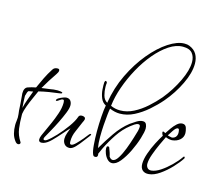

<svg xmlns="http://www.w3.org/2000/svg" viewBox="-95 -743 1022 898"><g transform="rotate(15 416.0 -294.0)"><path d="M61 34Q56 34 50 28Q36 11 31 -8.5Q26 -28 26 -49Q26 -59 27.5 -68.5Q29 -78 29 -86Q29 -94 28 -102.5Q27 -111 26 -119Q25 -136 24 -154Q23 -172 21 -190Q21 -193 20.5 -195.5Q20 -198 20 -201Q20 -228 37 -234Q54 -240 75 -244Q86 -269 98.5 -294.5Q111 -320 126 -343Q133 -356 150 -356Q159 -356 159 -348Q159 -343 156.5 -338.5Q154 -334 151 -329Q124 -290 100 -248Q110 -250 118.5 -250.5Q127 -251 138 -253Q147 -255 157 -256Q167 -257 176 -257Q178 -257 189 -256Q200 -255 200 -251Q200 -248 195.5 -247.5Q191 -247 189 -246Q164 -243 139.5 -239Q115 -235 90 -229Q84 -215 73.5 -192Q63 -169 54.5 -146Q46 -123 44 -108V-102Q44 -68 48 -37.5Q52 -7 71 22Q71 23 71.5 23.5Q72 24 72 25Q72 30 68.5 32Q65 34 61 34ZM38 -135Q43 -157 51 -178.5Q59 -200 67 -222Q52 -220 46.5 -218.5Q41 -217 37 -199Q35 -196 35 -190Q35 -176 36 -162.5Q37 -149 38 -135Z M177 -3Q173 -2 170 -1.5Q167 -1 165 -1Q152 -1 152 -14Q152 -22 157 -34L189 -105Q198 -125 208 -154Q218 -183 218 -208Q218 -212 217 -217Q216 -222 211 -222Q205 -222 196 -215Q187 -208 183 -208Q180 -208 180 -210Q180 -216 189 -221.5Q198 -227 209 -231Q220 -235 225 -235Q239 -235 245.5 -226Q252 -217 252 -204Q252 -190 242.5 -166.5Q233 -143 220 -116.5Q207 -90 194 -67Q181 -44 174 -31Q171 -25 171 -22Q171 -16 177 -16Q183 -16 188 -20Q204 -31 228 -56.5Q252 -82 273 -111.5Q294 -141 301 -162Q304 -172 317 -172Q324 -172 329 -169Q334 -166 334 -160Q334 -158 331.5 -151.5Q329 -145 327 -142Q317 -117 306 -93Q295 -69 295 -43Q295 -33 297 -30.5Q299 -28 303 -28Q311 -28 325 -42Q339 -56 352 -71.5Q365 -87 369 -93Q374 -100 378 -100Q381 -100 381 -98Q381 -94 374 -86Q367 -78 354 -60Q341 -42 326 -26.5Q311 -11 298 -11Q282 -11 273.5 -21.5Q265 -32 265 -47Q265 -60 270.5 -75.5Q276 -91 280 -101Q268 -89 249.5 -67.5Q231 -46 212 -27Q193 -8 177 -3Z M508 6Q496 6 486 -4.5Q476 -15 470.5 -29.5Q465 -44 465 -54Q465 -58 466 -61.5Q467 -65 472 -65Q478 -65 479 -59Q483 -50 486.5 -38.5Q490 -27 490 -26Q490 -20 496 -14.5Q502 -9 508 -9Q521 -9 534 -29.5Q547 -50 558 -79Q569 -108 577 -134Q585 -160 588 -171Q589 -176 590 -181Q591 -186 591 -191Q591 -202 582 -202Q574 -202 563.5 -195Q553 -188 547 -183Q515 -158 491 -122Q467 -86 449 -49L436 -20Q437 -18 437 -14Q437 -2 426 -2Q417 -2 416 -7Q414 -9 414 -10Q408 -24 405.5 -54.5Q403 -85 403 -119Q403 -156 405.5 -191.5Q408 -227 412 -247Q395 -255 387 -274.5Q379 -294 377.5 -315.5Q376 -337 377 -350Q377 -352 378 -353Q380 -361 386 -356Q389 -355 389 -349Q388 -345 388 -340Q388 -335 388 -330Q388 -311 393.5 -290.5Q399 -270 415 -261Q427 -336 458.5 -401Q490 -466 531.5 -516Q573 -566 616 -594Q659 -622 693 -622Q708 -622 717 -618Q742 -608 753 -588.5Q764 -569 764 -543Q764 -499 737.5 -444Q711 -389 671 -342Q647 -314 616.5 -287.5Q586 -261 552.5 -244Q519 -227 484 -227Q460 -227 435 -238Q433 -230 430.5 -207Q428 -184 426 -155.5Q424 -127 424 -99Q424 -83 425 -69.5Q426 -56 428 -45Q450 -83 478.5 -124.5Q507 -166 542 -193Q553 -201 569 -211Q585 -221 599 -221Q611 -221 615.5 -211.5Q620 -202 620 -191Q620 -175 610 -142.5Q600 -110 583.5 -76Q567 -42 547.5 -18Q528 6 508 6ZM436 -252Q457 -242 482 -242Q515 -242 547 -258.5Q579 -275 607.5 -300.5Q636 -326 659 -353Q698 -401 723.5 -454.5Q749 -508 749 -547Q749 -573 735.5 -589.5Q722 -606 690 -606Q657 -606 623 -583.5Q589 -561 557.5 -523.5Q526 -486 500.5 -439.5Q475 -393 458 -344.5Q441 -296 436 -252Z M689 11Q670 13 658.5 3Q647 -7 647 -28Q647 -50 657 -79Q667 -108 681 -135Q695 -162 706 -179Q705 -180 702.5 -185.5Q700 -191 700 -195Q700 -199 703 -199Q706 -199 714 -194Q721 -205 731.5 -220Q742 -235 754.5 -246.5Q767 -258 781 -258Q796 -258 800.5 -243Q805 -228 805 -218Q805 -198 790 -185Q775 -172 752 -170Q743 -170 733.5 -172.5Q724 -175 722 -177Q715 -163 702.5 -136Q690 -109 680 -81Q670 -53 670 -34Q670 -23 676.5 -15Q683 -7 696 -8Q716 -10 739.5 -25.5Q763 -41 786 -63.5Q809 -86 824 -108Q826 -111 828 -111Q830 -111 831 -108Q832 -105 831 -103Q817 -81 792.5 -55Q768 -29 740.5 -10Q713 9 689 11ZM749 -182Q763 -184 769 -194Q775 -204 773 -218Q773 -222 771.5 -226.5Q770 -231 765 -231Q756 -230 744.5 -212.5Q733 -195 728 -187Q730 -186 738.5 -184Q747 -182 749 -182Z"/></g></svg>

Font: Fuggles
Style: Regular
Weight: 400
Designer: Rob Leuschke
Foundry: Robert E. Leuschke
Version: Version 1.100; ttfautohint (v1.8.3)